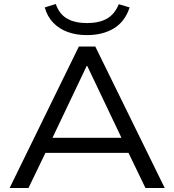

<svg xmlns="http://www.w3.org/2000/svg" viewBox="-20 -937 868 957"><path d="M28 0 373 -705H455L801 0H705L608 -201L654 -175H172L219 -201L122 0ZM412 -608 232 -230 204 -250H623L595 -230L415 -608ZM413 -762Q360 -762 317.5 -777.5Q275 -793 245.5 -823.5Q216 -854 203 -900L258 -917Q276 -866 315 -844Q354 -822 413 -822Q473 -822 512 -843.5Q551 -865 572 -916L626 -900Q603 -829 547.5 -795.5Q492 -762 413 -762Z"/></svg>

Font: Nunito Sans 10pt SemiExpanded
Style: Regular
Weight: 400
Width: 6
Designer: Vernon Adams
Foundry: Vernon Adams
Version: Version 3.101;gftools[0.9.27]